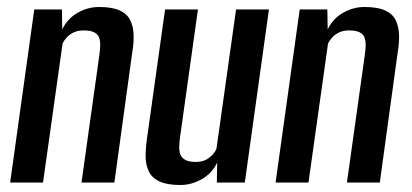

<svg xmlns="http://www.w3.org/2000/svg" viewBox="-20 -522 1177 549"><path d="M9 0 78 -495H157L158 -438Q173 -469 202 -485.5Q231 -502 263 -502Q300 -502 321.5 -492.5Q343 -483 352 -465Q361 -447 362 -423.5Q363 -400 358 -371L307 0H213L264 -364Q266 -378 266.5 -390.5Q267 -403 264 -413Q261 -423 250.5 -429Q240 -435 219 -435Q202 -435 190 -429Q178 -423 170.5 -414.5Q163 -406 159 -398L103 0Z M496 7Q459 7 437.5 -2.5Q416 -12 406.5 -30Q397 -48 396.5 -71.5Q396 -95 400 -124L452 -495H546L495 -131Q493 -117 492.5 -104Q492 -91 495.5 -81Q499 -71 509.5 -65Q520 -59 539 -59Q558 -59 569.5 -65.5Q581 -72 588.5 -80.5Q596 -89 599 -97L655 -495H749L680 0H600L601 -57Q586 -26 556.5 -9.5Q527 7 496 7Z M768 0 837 -495H916L917 -438Q932 -469 961 -485.5Q990 -502 1022 -502Q1059 -502 1080.5 -492.5Q1102 -483 1111 -465Q1120 -447 1121 -423.5Q1122 -400 1117 -371L1066 0H972L1023 -364Q1025 -378 1025.5 -390.5Q1026 -403 1023 -413Q1020 -423 1009.5 -429Q999 -435 978 -435Q961 -435 949 -429Q937 -423 929.5 -414.5Q922 -406 918 -398L862 0Z"/></svg>

Font: Alumni Sans SemiBold
Style: Italic
Weight: 600
Italic angle: -8°
Version: Version 1.016